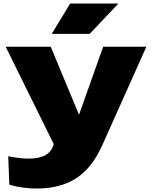

<svg xmlns="http://www.w3.org/2000/svg" viewBox="-20 -832 865 1094"><path d="M12.2 -565.9H269L430.2 -178.2L567.9 -565.9H814L562 -2.9Q504.4 125 414.3 183.6Q324.2 242.2 189 242.2Q106.4 242.2 33.2 220.2L26.9 58.1Q93.3 71.8 142.1 71.8Q203.6 71.8 239 52Q274.4 32.2 286.1 -11.2ZM379.9 -812H654.8L491.2 -639.2H274.9Z"/></svg>

Font: Mattone
Style: Bold
Weight: 700
Width: 6
Designer: Nunzio Mazzaferro
Foundry: Collletttivo
Version: Version 2.000;Glyphs 3.2 (3217)